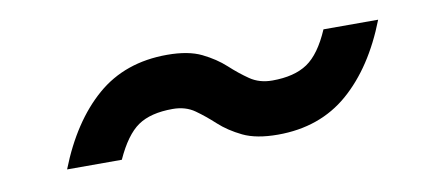

<svg xmlns="http://www.w3.org/2000/svg" viewBox="-32 -493 698 314"><g transform="rotate(-10 317.0 -336.0)"><path d="M60.5 -259.3Q89.8 -334 137 -374.8Q184.1 -415.5 253.9 -415.5Q289.1 -415.5 311 -404.8Q333 -394 348.4 -379.9Q363.8 -365.7 379.4 -355Q395 -344.2 416.5 -344.2Q453.1 -344.2 474.9 -358.9Q496.6 -373.5 513.2 -412.1H604Q575.2 -337.9 527.6 -296.6Q480 -255.4 410.2 -255.4Q374.5 -255.4 352.3 -266.1Q330.1 -276.9 314.7 -291Q299.3 -305.2 284.2 -315.9Q269 -326.7 247.6 -326.7Q210.9 -326.7 189.9 -312.3Q168.9 -297.9 151.4 -259.3Z"/></g></svg>

Font: Schibsted Grotesk Medium
Style: Italic
Weight: 500
Italic angle: -12°
Designer: Bakken & Baeck AS, Henrik Kongsvoll
Foundry: Schibsted ASA
Version: Version 1.100;gftools[0.9.25]